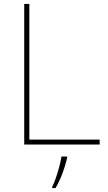

<svg xmlns="http://www.w3.org/2000/svg" viewBox="-20 -734 546 975"><path d="M103 0V-714H129V-25H486V0ZM321 67Q315 93 306.5 119.5Q298 146 287 171.5Q276 197 262 221H245V215Q253 200 263 171.5Q273 143 281 112.5Q289 82 292 61H321Z"/></svg>

Font: Noto Sans Thai Thin
Style: Regular
Weight: 250
Designer: Monotype Design Team
Foundry: Monotype Imaging Inc.
Version: Version 2.001